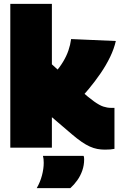

<svg xmlns="http://www.w3.org/2000/svg" viewBox="-20 -760 631 988"><path d="M520 10Q500 10 481 6.5Q462 3 442 -6Q422 -15 399.5 -30.5Q377 -46 350 -69L247 -157V0H33V-740H247V-429L393 -296Q436 -258 464 -238Q492 -218 512 -211.5Q532 -205 551 -205Q556 -205 560 -205Q564 -205 569 -205V6Q559 8 547.5 9Q536 10 520 10ZM374 -232 194 -313Q233 -350 260 -381.5Q287 -413 304.5 -442Q322 -471 332 -500Q342 -529 346 -559L576 -549Q567 -509 546.5 -466.5Q526 -424 497.5 -382.5Q469 -341 437 -302.5Q405 -264 374 -232ZM169 208Q187 177 196 142.5Q205 108 205 78Q205 67 204 58Q203 49 201 42H410Q412 46 412.5 51Q413 56 413 61Q413 90 403.5 117.5Q394 145 377.5 168Q361 191 342 208Z"/></svg>

Font: Georama Black
Style: Regular
Weight: 900
Designer: Jean-Baptiste Levee
Foundry: Production Type
Version: Version 1.001